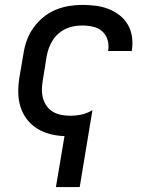

<svg xmlns="http://www.w3.org/2000/svg" viewBox="-20 -548 640 783"><path d="M208 215 243 7Q212 6 183.5 -1.5Q155 -9 131 -24Q107 -39 89.5 -62Q72 -85 63.5 -112.5Q55 -140 54.5 -170Q54 -200 59 -231L76 -331Q80 -358 90 -385Q100 -412 117 -435.5Q134 -459 157 -478Q180 -497 207 -508Q234 -519 261 -523.5Q288 -528 316 -528Q343 -528 370.5 -524.5Q398 -521 422.5 -511.5Q447 -502 467.5 -486Q488 -470 501 -448Q514 -426 518 -399Q522 -372 518 -344L517 -340H421V-342Q425 -365 418.5 -386Q412 -407 396.5 -420.5Q381 -434 359.5 -439Q338 -444 315 -444Q299 -444 281.5 -441Q264 -438 248 -430.5Q232 -423 218 -410.5Q204 -398 194.5 -383Q185 -368 179 -351Q173 -334 170 -317L154 -217Q151 -199 151 -180.5Q151 -162 156 -145Q161 -128 171.5 -114Q182 -100 197 -91.5Q212 -83 230 -79.5Q248 -76 267 -76Q290 -76 313 -81Q336 -86 357 -99L305 215Z"/></svg>

Font: Iosevka Custom Medium
Style: Italic
Weight: 500
Italic angle: -9°
Designer: Belleve Invis
Foundry: Belleve Invis
Version: Version 27.0.1